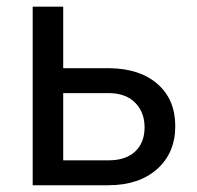

<svg xmlns="http://www.w3.org/2000/svg" viewBox="-20 -548 583 568"><path d="M167 -272.5V-73.7H301.3Q352.1 -73.7 379.9 -99.9Q407.7 -126 407.7 -171.4Q407.7 -215.3 380.6 -243.4Q353.5 -271.5 304.7 -272.5ZM167 -346.2H304.2Q394 -345.2 446.3 -299.3Q498.5 -253.4 498.5 -174.8Q498.5 -95.7 444.8 -47.9Q391.1 0 300.3 0H76.7V-528.3H167Z"/></svg>

Font: MAUL
Style: Regular
Weight: 400
Designer: MAUL
Version: Version 1.0; 2020; ttfautohint (v1.8.3)